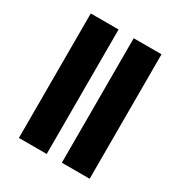

<svg xmlns="http://www.w3.org/2000/svg" viewBox="-158 -769 825 879"><g transform="rotate(30 255.0 -329.0)"><path d="M215 -658H68V0H215ZM442 -658H295V0H442Z"/></g></svg>

Font: Noto Sans Oriya ExtCond Blk
Style: Regular
Weight: 900
Width: 2
Designer: Amélie Bonet and Sol Matas
Foundry: Google LLC
Version: Version 2.006